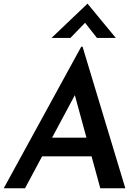

<svg xmlns="http://www.w3.org/2000/svg" viewBox="-25 -1008 744 1028"><path d="M109 0H-5L410 -758H417L646 0H512L355 -574L446 -630ZM230 -271H480L507 -171H183ZM494 -805 421 -898 450 -906 352 -805H251L443 -988H444L595 -805Z"/></svg>

Font: Josefin Sans Thin SemiBold
Style: Italic
Weight: 600
Italic angle: -7°
Version: Version 2.000